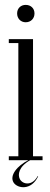

<svg xmlns="http://www.w3.org/2000/svg" viewBox="-20 -655 206 785"><path d="M50 -600C50 -579 65 -564 85 -564C106 -564 121 -579 121 -600C121 -621 106 -635 85 -635C65 -635 50 -621 50 -600ZM16 0H96C51 22 17 63 36 92C52 116 108 125 136 66L134 65C112 106 73 100 61 77C52 59 56 27 103 0H154V-16H115V-495H16V-479H55V-16H16Z"/></svg>

Font: Emberly
Style: Regular
Weight: 400
Designer: Rajesh Rajput
Foundry: Rajesh Rajput
Version: Version 1.000